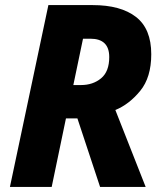

<svg xmlns="http://www.w3.org/2000/svg" viewBox="-20 -734 641 754"><path d="M268 -400 306 -582H335Q409 -582 409 -510Q409 -453 377 -426.5Q345 -400 298 -400ZM19 0H183L239 -269H284L373 0H552L433 -302Q487 -324 530.5 -377Q574 -430 574 -521Q574 -621 514 -667.5Q454 -714 344 -714H170Z"/></svg>

Font: Noto Sans Display Extra
Style: Italic
Weight: 800
Italic angle: -12°
Designer: Monotype Design Team
Foundry: Monotype Imaging Inc.
Version: Version 1.900